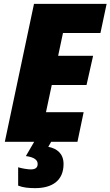

<svg xmlns="http://www.w3.org/2000/svg" viewBox="-20 -734 572 994"><path d="M175 115C175 135 162 143 139 143C124 143 93 138 74 132V227C99 237 128 240 162 240C249 240 309 202 309 115C309 61 275 35 230 26L245 0H381L413 -153H218L248 -294H428L462 -445H281L306 -563H500L532 -714H156L5 0H157L114 74C160 80 175 96 175 115Z"/></svg>

Font: Noto Sans UI SemiCondensed Black
Style: Italic
Weight: 900
Width: 4
Italic angle: -372°
Designer: Monotype Design Team
Foundry: Monotype Imaging Inc.
Version: Version 1.901